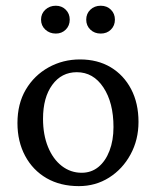

<svg xmlns="http://www.w3.org/2000/svg" viewBox="-20 -632 536 660"><path d="M251 7.8Q187.5 7.8 140.1 -19.5Q92.8 -46.9 66.4 -96.2Q40 -145.5 40 -209Q40 -275.4 68.8 -324.2Q97.7 -373 147 -400.4Q196.3 -427.7 254.9 -427.7Q315.4 -427.7 360.4 -400.9Q405.3 -374 430.7 -325.7Q456.1 -277.3 456.1 -212.9Q456.1 -151.4 428.7 -101.1Q401.4 -50.8 355 -21.5Q308.6 7.8 251 7.8ZM260.7 -38.1Q293.9 -38.1 318.4 -58.1Q342.8 -78.1 356.4 -113.8Q370.1 -149.4 370.1 -195.3Q370.1 -279.3 335.4 -331.5Q300.8 -383.8 244.1 -383.8Q191.4 -383.8 159.7 -340.3Q127.9 -296.9 127.9 -223.6Q127.9 -168.9 145 -127Q162.1 -85 192.4 -61.5Q222.7 -38.1 260.7 -38.1ZM171.9 -516.6Q150.4 -516.6 135.7 -530.3Q121.1 -543.9 121.1 -564.5Q121.1 -585 135.7 -598.6Q150.4 -612.3 171.9 -612.3Q192.4 -612.3 206.1 -598.6Q219.7 -585 219.7 -564.5Q219.7 -543.9 206.1 -530.3Q192.4 -516.6 171.9 -516.6ZM326.2 -516.6Q304.7 -516.6 290.5 -530.3Q276.4 -543.9 276.4 -564.5Q276.4 -585 290.5 -598.6Q304.7 -612.3 326.2 -612.3Q347.7 -612.3 361.3 -598.6Q375 -585 375 -564.5Q375 -543.9 361.3 -530.3Q347.7 -516.6 326.2 -516.6Z"/></svg>

Font: Crimson Pro ExtraLight
Style: Regular
Weight: 400
Version: Version 1.002